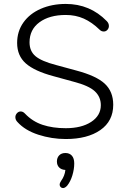

<svg xmlns="http://www.w3.org/2000/svg" viewBox="-20 -698 646 975"><path d="M69 -78Q58 -89 58 -103Q58 -114 66 -123Q74 -132 85 -132Q97 -132 107 -121Q145 -81 196.5 -64Q248 -47 314 -47Q394 -47 443 -79Q492 -111 492 -164Q492 -206 461.5 -234.5Q431 -263 354 -283L252 -311Q155 -337 111 -376Q67 -415 67 -480Q67 -539 99 -584Q131 -629 187.5 -653.5Q244 -678 314 -678Q437 -678 522 -591Q533 -580 533 -566Q533 -555 525.5 -546.5Q518 -538 507 -538Q495 -538 486 -547Q447 -585 405.5 -603.5Q364 -622 314 -622Q231 -622 180.5 -585Q130 -548 130 -483Q130 -438 160.5 -412.5Q191 -387 264 -368L367 -340Q469 -313 512 -273Q555 -233 555 -166Q555 -83 489.5 -37.5Q424 8 314 8Q242 8 174.5 -14Q107 -36 69 -78ZM300 257Q293 257 288 252Q283 247 283 240Q283 231 290 221Q309 195 312 165Q292 164 280.5 152.5Q269 141 269 122Q269 103 280.5 91Q292 79 312 79Q333 79 345 92.5Q357 106 357 132Q357 161 347.5 192.5Q338 224 321 245Q310 257 300 257Z"/></svg>

Font: SN Pro Light
Style: Regular
Weight: 300
Designer: Tobias Whetton
Foundry: Supernotes
Version: Version 1.002